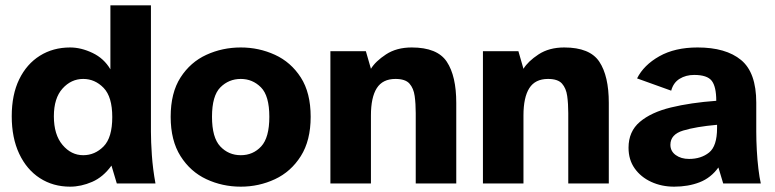

<svg xmlns="http://www.w3.org/2000/svg" viewBox="-20 -688 2906 720"><path d="M243 12Q179 12 129.5 -20Q80 -52 52 -111.5Q24 -171 24 -252Q24 -333 52 -390.5Q80 -448 129.5 -479Q179 -510 243 -510Q284 -510 327 -489.5Q370 -469 394 -428V-668H546V-194Q546 -157 549.5 -106Q553 -55 563 0H418L398 -67Q367 -24 325.5 -6Q284 12 243 12ZM292 -106Q336 -106 368.5 -139Q401 -172 401 -249Q401 -325 368.5 -358.5Q336 -392 292 -392Q247 -392 214.5 -356Q182 -320 182 -252Q182 -183 214.5 -144.5Q247 -106 292 -106Z M883 12Q814 12 754 -16Q694 -44 657 -102.5Q620 -161 620 -250Q620 -340 657 -397.5Q694 -455 754 -482.5Q814 -510 883 -510Q951 -510 1011 -482.5Q1071 -455 1108 -397.5Q1145 -340 1145 -250Q1145 -161 1108 -102.5Q1071 -44 1011 -16Q951 12 883 12ZM883 -106Q929 -106 959.5 -139Q990 -172 990 -250Q990 -329 958.5 -360.5Q927 -392 883 -392Q838 -392 806.5 -360.5Q775 -329 775 -250Q775 -172 806 -139Q837 -106 883 -106Z M1219 0V-496H1352L1371 -430Q1388 -458 1427.5 -484Q1467 -510 1524 -510Q1620 -510 1655.5 -456.5Q1691 -403 1691 -302V0H1539V-264Q1539 -299 1535 -328Q1531 -357 1515.5 -374.5Q1500 -392 1463 -392Q1415 -392 1393 -357.5Q1371 -323 1371 -255V0Z M1791 0V-496H1924L1943 -430Q1960 -458 1999.5 -484Q2039 -510 2096 -510Q2192 -510 2227.5 -456.5Q2263 -403 2263 -302V0H2111V-264Q2111 -299 2107 -328Q2103 -357 2087.5 -374.5Q2072 -392 2035 -392Q1987 -392 1965 -357.5Q1943 -323 1943 -255V0Z M2508 12Q2461 12 2422 -6Q2383 -24 2360 -56.5Q2337 -89 2337 -134Q2337 -195 2379.5 -231Q2422 -267 2496 -285Q2570 -303 2666 -310Q2666 -363 2649 -385Q2632 -407 2583 -407Q2552 -407 2528.5 -392.5Q2505 -378 2497 -348L2369 -394Q2394 -444 2452.5 -477Q2511 -510 2596 -510Q2702 -510 2759 -463Q2816 -416 2816 -303V-194Q2816 -162 2818 -125Q2820 -88 2824 -55Q2828 -22 2833 0H2692L2674 -60Q2646 -21 2603.5 -4.5Q2561 12 2508 12ZM2564 -92Q2609 -92 2639 -116Q2669 -140 2669 -208V-220Q2590 -213 2542 -198.5Q2494 -184 2494 -145Q2494 -121 2514 -106.5Q2534 -92 2564 -92Z"/></svg>

Font: Atkinson Hyperlegible
Style: Bold
Weight: 700
Designer: Elliott Scott, Megan Eiswerth, Linus Boman, Theodore Petrosky
Foundry: Braille Institute
Version: Version 1.006; ttfautohint (v1.8.3)